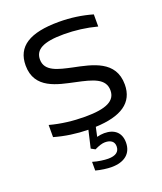

<svg xmlns="http://www.w3.org/2000/svg" viewBox="-134 -596 753 892"><g transform="rotate(-20 242.5 -150.0)"><path d="M241 -219C321 -202 380 -187 380 -128C380 -77 334 -53 228 -53C169 -53 110 -60 55 -75V-15C107 0 163 8 221 9L201 95L221 106C241 96 259 90 273 90C302 90 318 103 318 126C318 153 299 167 262 167C243 167 212 163 186 155V198C212 205 243 209 263 209C328 209 365 178 365 124C365 76 335 49 284 49C273 49 260 51 248 54L258 8C385 3 452 -41 452 -131C452 -249 343 -269 251 -288C187 -302 121 -315 121 -374C121 -423 162 -447 265 -447C320 -447 375 -440 428 -426V-486C376 -501 321 -509 263 -509C119 -509 49 -465 49 -371C49 -254 159 -237 241 -219Z"/></g></svg>

Font: LT Wave Text Light
Style: Regular
Weight: 300
Designer: Daniel Lyons
Version: Version 2.5 (Glyphs App)